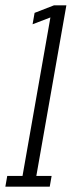

<svg xmlns="http://www.w3.org/2000/svg" viewBox="-46 -696 276 716"><path d="M-26 0H139.5L146.5 -40H89.5L201.5 -676H155L83 -648L75.5 -605.5L142 -631L38 -40H-19Z"/></svg>

Font: Anybody ExtraCondensed Light
Style: Italic
Weight: 300
Width: 2
Italic angle: -10°
Version: Version 1.113;gftools[0.9.25]